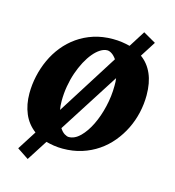

<svg xmlns="http://www.w3.org/2000/svg" viewBox="-100 -648 753 827"><g transform="rotate(15 276.5 -234.5)"><path d="M377.9 -307.1Q377.9 -315.9 377.7 -324.7Q377.4 -333.5 376 -340.8L204.1 -71.8Q213.9 -56.6 224.9 -49.8Q235.8 -43 244.1 -43Q270.5 -43 294.7 -66.9Q318.8 -90.8 337.4 -128.9Q356 -167 366.9 -213.9Q377.9 -260.7 377.9 -307.1ZM350.1 -418Q339.4 -433.1 328.6 -439.9Q317.9 -446.8 309.1 -446.8Q293.9 -446.8 278.1 -436.8Q262.2 -426.8 247.3 -408.9Q232.4 -391.1 219.2 -366.5Q206.1 -341.8 196 -312.7Q186 -283.7 180.4 -251.2Q174.8 -218.8 174.8 -185.1Q174.8 -163.1 178.2 -146ZM522 -303.2Q522 -263.7 513.2 -225.1Q504.4 -186.5 487.3 -151.6Q470.2 -116.7 445.3 -86.7Q420.4 -56.6 388.2 -34.7Q356 -12.7 316.7 -0.2Q277.3 12.2 231.9 12.2Q210.9 12.2 192.4 9.3Q173.8 6.3 157.2 2L98.1 94.2L46.9 60.1L101.1 -24.9Q65.9 -51.3 49.1 -91.3Q32.2 -131.3 32.2 -181.2Q32.2 -220.2 40.8 -259Q49.3 -297.9 65.7 -333.5Q82 -369.1 106.4 -399.4Q130.9 -429.7 162.8 -452.1Q194.8 -474.6 234.1 -487.3Q273.4 -500 319.8 -500Q341.3 -500 360.1 -497.3Q378.9 -494.6 396 -490.2L441.9 -563L498 -530.8L454.1 -461.9Q487.3 -438 504.6 -398.4Q522 -358.9 522 -303.2Z"/></g></svg>

Font: Charis SIL Viet
Style: Bold Italic
Weight: 700
Italic angle: -11°
Foundry: SIL International
Version: Version 5.000